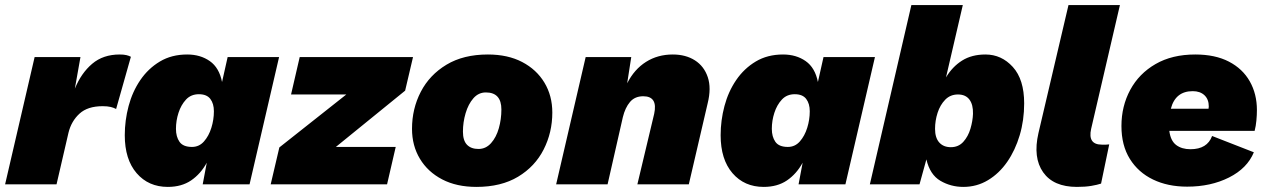

<svg xmlns="http://www.w3.org/2000/svg" viewBox="-30 -724 4981 754"><path d="M-10 0 106 -500H286L264 -376Q289 -437 332 -473.5Q375 -510 440 -510Q456 -510 466.5 -507.5Q477 -505 484 -501L426 -296Q417 -301 404.5 -304Q392 -307 373 -307Q314 -307 282 -277.5Q250 -248 239 -203L192 0Z M629 10Q553 10 506.5 -44Q460 -98 460 -193Q460 -251 475 -307.5Q490 -364 521 -409.5Q552 -455 598 -482.5Q644 -510 705 -510Q757 -510 794 -484Q831 -458 842 -402L864 -500H1066L950 0H766L782 -85Q758 -41 720.5 -15.5Q683 10 629 10ZM724 -147Q752 -147 771 -168.5Q790 -190 800 -222Q810 -254 810 -287Q810 -317 796 -335.5Q782 -354 751 -354Q720 -354 700.5 -333Q681 -312 671 -281Q661 -250 661 -218Q661 -187 675 -167Q689 -147 724 -147Z M1033 0 1067 -145 1330 -353H1113L1147 -500H1592L1561 -368L1289 -147H1524L1490 0Z M1841 10Q1763 10 1706.5 -19.5Q1650 -49 1619 -100.5Q1588 -152 1588 -218Q1588 -297 1622.5 -363.5Q1657 -430 1723.5 -470Q1790 -510 1886 -510Q1964 -510 2020.5 -480.5Q2077 -451 2108 -399.5Q2139 -348 2139 -282Q2139 -204 2105 -137Q2071 -70 2004.5 -30Q1938 10 1841 10ZM1849 -139Q1878 -139 1898.5 -162Q1919 -185 1929 -220.5Q1939 -256 1939 -294Q1939 -361 1878 -361Q1849 -361 1829 -338Q1809 -315 1798.5 -279.5Q1788 -244 1788 -207Q1788 -172 1804 -155.5Q1820 -139 1849 -139Z M2154 0 2270 -500H2449L2433 -397Q2461 -452 2507 -481Q2553 -510 2612 -510Q2663 -510 2699 -487Q2735 -464 2749.5 -421Q2764 -378 2749 -318L2675 0H2473L2539 -277Q2554 -346 2496 -346Q2463 -346 2444 -323.5Q2425 -301 2416 -264L2356 0Z M2969 10Q2893 10 2846.5 -44Q2800 -98 2800 -193Q2800 -251 2815 -307.5Q2830 -364 2861 -409.5Q2892 -455 2938 -482.5Q2984 -510 3045 -510Q3097 -510 3134 -484Q3171 -458 3182 -402L3204 -500H3406L3290 0H3106L3122 -85Q3098 -41 3060.5 -15.5Q3023 10 2969 10ZM3064 -147Q3092 -147 3111 -168.5Q3130 -190 3140 -222Q3150 -254 3150 -287Q3150 -317 3136 -335.5Q3122 -354 3091 -354Q3060 -354 3040.5 -333Q3021 -312 3011 -281Q3001 -250 3001 -218Q3001 -187 3015 -167Q3029 -147 3064 -147Z M3840 -510Q3903 -510 3947.5 -461Q3992 -412 3992 -318Q3992 -252 3974.5 -193Q3957 -134 3925.5 -88.5Q3894 -43 3850 -16.5Q3806 10 3753 10Q3704 10 3663 -14Q3622 -38 3608 -98L3581 0H3386L3549 -704H3751L3685 -420Q3710 -462 3748 -486Q3786 -510 3840 -510ZM3704 -146Q3734 -146 3753 -167Q3772 -188 3781 -218.5Q3790 -249 3791 -277Q3792 -313 3777 -333Q3762 -353 3732 -353Q3702 -353 3682 -332.5Q3662 -312 3652 -281Q3642 -250 3642 -218Q3642 -183 3658.5 -164.5Q3675 -146 3704 -146Z M4199 10Q4107 10 4066.5 -47.5Q4026 -105 4048 -201L4166 -704H4368L4255 -218Q4241 -156 4297 -156Q4307 -156 4313.5 -156Q4320 -156 4326 -157L4294 -3Q4279 2 4255.5 6Q4232 10 4199 10Z M4632 9Q4556 9 4498 -19Q4440 -47 4407 -100Q4374 -153 4374 -229Q4374 -307 4408.5 -371Q4443 -435 4508 -472.5Q4573 -510 4664 -510Q4742 -510 4796 -482Q4850 -454 4878 -404.5Q4906 -355 4906 -292Q4906 -273 4904 -251Q4902 -229 4897 -210H4562Q4567 -171 4589 -154.5Q4611 -138 4645 -138Q4711 -138 4730 -190L4894 -126Q4868 -63 4796.5 -27Q4725 9 4632 9ZM4654 -366Q4586 -366 4568 -297H4716Q4717 -301 4717 -306Q4717 -334 4700 -350Q4683 -366 4654 -366Z"/></svg>

Font: Prodigy Sans ExtraBold
Style: Italic
Weight: 800
Italic angle: -13°
Designer: Wei Huang
Foundry: Wei Huang
Version: Version 1.003; ttfautohint (v1.8.3)